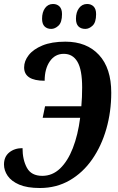

<svg xmlns="http://www.w3.org/2000/svg" viewBox="-23 -933 592 963"><path d="M177 10Q113 10 73.5 -7Q34 -24 15.5 -51Q-3 -78 -3 -108Q-3 -147 23.5 -168.5Q50 -190 90 -190Q90 -132 112 -91.5Q134 -51 189 -51Q240 -51 278.5 -88Q317 -125 342.5 -190.5Q368 -256 379 -342H191L203 -400H385Q389 -445 389 -494Q389 -583 365.5 -623Q342 -663 297 -663Q253 -663 227 -625.5Q201 -588 201 -528Q98 -528 98 -595Q98 -627 121 -656.5Q144 -686 190 -705Q236 -724 305 -724Q412 -724 473.5 -657.5Q535 -591 535 -468Q535 -373 510.5 -287Q486 -201 439.5 -134Q393 -67 326.5 -28.5Q260 10 177 10ZM405 -788Q383 -788 370.5 -800.5Q358 -813 358 -839Q358 -872 373.5 -892.5Q389 -913 414 -913Q434 -913 446.5 -900.5Q459 -888 459 -862Q459 -821 441.5 -804.5Q424 -788 405 -788ZM234 -788Q213 -788 200.5 -800.5Q188 -813 188 -839Q188 -872 203 -892.5Q218 -913 243 -913Q263 -913 275.5 -900.5Q288 -888 288 -862Q288 -821 270.5 -804.5Q253 -788 234 -788Z"/></svg>

Font: Noto Serif ExtraCondensed
Style: Bold Italic
Weight: 700
Width: 2
Italic angle: -12°
Designer: Monotype Design Team
Foundry: Monotype Imaging Inc.
Version: Version 2.013; ttfautohint (v1.8.4.7-5d5b)